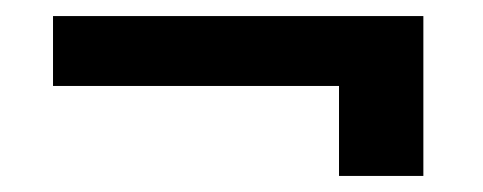

<svg xmlns="http://www.w3.org/2000/svg" viewBox="-20 -340 601 239"><path d="M402 -121H507V-320H46V-233H402Z"/></svg>

Font: Ronzino Medium
Style: Regular
Weight: 500
Designer: Nunzio Mazzaferro
Foundry: Collletttivo
Version: Version 1.000;Glyphs 3.3 (3337)